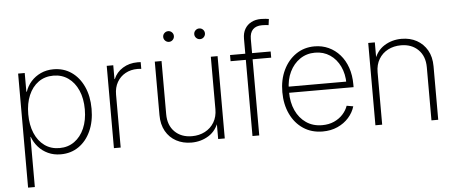

<svg xmlns="http://www.w3.org/2000/svg" viewBox="-58 -884 2922 1230"><g transform="rotate(-5 1403.5 -269.0)"><path d="M75.7 204.1V-529.3H118.2V-408.7H121.1Q133.3 -445.3 158.9 -474.1Q184.6 -502.9 221.4 -520Q258.3 -537.1 303.2 -537.1Q368.7 -537.1 418.5 -502.7Q468.3 -468.3 496.6 -406.5Q524.9 -344.7 524.9 -263.7Q524.9 -182.6 496.8 -120.8Q468.8 -59.1 418.9 -24.7Q369.1 9.8 303.2 9.8Q258.3 9.8 221.9 -7.1Q185.5 -23.9 159.9 -53Q134.3 -82 121.1 -118.2H119.1V204.1ZM298.8 -30.8Q353.5 -30.8 394.5 -60.1Q435.5 -89.4 458.5 -141.8Q481.4 -194.3 481.4 -264.2Q481.4 -333.5 458.5 -386Q435.5 -438.5 394.5 -467.5Q353.5 -496.6 298.8 -496.6Q243.7 -496.6 202.9 -467.3Q162.1 -438 139.9 -385.7Q117.7 -333.5 117.7 -264.2Q117.7 -194.8 139.9 -142.3Q162.1 -89.8 202.9 -60.3Q243.7 -30.8 298.8 -30.8Z M645.5 0V-529.3H687.5V-440.4H689.9Q707.5 -483.4 748.8 -509Q790 -534.7 843.8 -534.7Q850.1 -534.7 854.7 -534.4Q859.4 -534.2 864.3 -534.2V-490.7Q861.3 -491.2 854.7 -491.7Q848.1 -492.2 839.4 -492.2Q796.4 -492.2 762.2 -473.4Q728 -454.6 708.5 -420.4Q689 -386.2 689 -340.8V0Z M1144 7.8Q1089.4 7.8 1046.4 -15.4Q1003.4 -38.6 979 -82Q954.6 -125.5 954.6 -185.5V-529.3H998V-187.5Q998 -116.2 1040 -74.5Q1082 -32.7 1150.9 -32.7Q1197.3 -32.7 1234.6 -52.2Q1272 -71.8 1293.5 -107.7Q1314.9 -143.6 1314.9 -191.9V-529.3H1358.4V0H1315.9V-121.1H1325.7Q1305.7 -55.2 1255.9 -23.7Q1206.1 7.8 1144 7.8ZM1256.3 -647.5Q1242.2 -647.5 1231.9 -657.7Q1221.7 -668 1221.7 -682.1Q1221.7 -696.3 1231.9 -706.3Q1242.2 -716.3 1256.3 -716.3Q1270.5 -716.3 1280.5 -706.3Q1290.5 -696.3 1290.5 -682.1Q1290.5 -668 1280.5 -657.7Q1270.5 -647.5 1256.3 -647.5ZM1056.6 -647.5Q1042.5 -647.5 1032.2 -657.7Q1022 -668 1022 -682.1Q1022 -696.3 1032.2 -706.3Q1042.5 -716.3 1056.6 -716.3Q1070.8 -716.3 1080.8 -706.3Q1090.8 -696.3 1090.8 -682.1Q1090.8 -668 1080.8 -657.7Q1070.8 -647.5 1056.6 -647.5Z M1699.7 -529.3V-489.7H1438.5V-529.3ZM1536.6 0V-625.5Q1536.6 -662.6 1551.8 -688.5Q1566.9 -714.4 1593.8 -728.3Q1620.6 -742.2 1655.8 -742.2Q1671.9 -742.2 1685.1 -740.7Q1698.2 -739.3 1706.5 -737.8L1701.2 -698.7Q1693.4 -700.2 1682.1 -700.9Q1670.9 -701.7 1658.7 -701.7Q1620.6 -701.7 1600.3 -681.2Q1580.1 -660.6 1580.1 -620.1V0Z M1987.8 10.3Q1916.5 10.3 1863.3 -25.1Q1810.1 -60.5 1780.8 -122.6Q1751.5 -184.6 1751.5 -263.2Q1751.5 -342.8 1781 -404.5Q1810.5 -466.3 1862.5 -502Q1914.6 -537.6 1981.9 -537.6Q2030.8 -537.6 2072.3 -518.6Q2113.8 -499.5 2144.5 -464.6Q2175.3 -429.7 2192.1 -381.3Q2209 -333 2209 -273.4V-255.4H1775.9V-294.9H2184.6L2165.5 -281.7Q2165.5 -343.8 2142.3 -392.6Q2119.1 -441.4 2077.6 -469.2Q2036.1 -497.1 1981.9 -497.1Q1927.2 -497.1 1885 -468.3Q1842.8 -439.5 1818.6 -389.4Q1794.4 -339.4 1794.4 -274.9V-259.8Q1794.4 -193.4 1818.1 -141.6Q1841.8 -89.8 1885.3 -60.1Q1928.7 -30.3 1987.8 -30.3Q2030.8 -30.3 2064.5 -45.4Q2098.1 -60.5 2121.1 -85.7Q2144 -110.8 2154.3 -140.6L2196.3 -133.3Q2184.6 -93.8 2155.5 -61Q2126.5 -28.3 2083.7 -9Q2041 10.3 1987.8 10.3Z M2370.6 -337.4V0H2327.1V-529.3H2369.6V-408.2H2359.9Q2379.9 -474.1 2429.7 -505.6Q2479.5 -537.1 2541.5 -537.1Q2596.7 -537.1 2639.2 -513.7Q2681.6 -490.2 2706.3 -447.3Q2731 -404.3 2731 -343.8V0H2687.5V-341.3Q2687.5 -412.6 2645.3 -454.3Q2603 -496.1 2534.7 -496.1Q2487.8 -496.1 2450.7 -476.8Q2413.6 -457.5 2392.1 -421.6Q2370.6 -385.7 2370.6 -337.4Z"/></g></svg>

Font: Inter 24pt ExtraLight
Style: Regular
Weight: 250
Designer: Rasmus Andersson
Foundry: rsms
Version: Version 4.001;git-66647c0bb